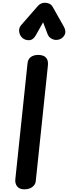

<svg xmlns="http://www.w3.org/2000/svg" viewBox="-20 -1414 508 1434"><path d="M160.5 0Q125.5 0 108.2 -21.8Q91 -43.5 94.5 -75.5L185.5 -940.5Q189 -973.5 211 -988.8Q233 -1004 267 -1004Q286.5 -1004 304 -997Q321.5 -990 331.2 -972.2Q341 -954.5 337.5 -922L247 -60Q244.5 -35.5 222 -17.8Q199.5 0 160.5 0ZM421.5 -1119Q394.5 -1111 369.8 -1122.5Q345 -1134 335.5 -1159L302 -1247.5L248 -1151.5Q228 -1115 198 -1113.8Q168 -1112.5 146.5 -1131.5Q126 -1151 123 -1178.5Q120 -1206 138.5 -1227L263 -1369.5Q274 -1382 287.8 -1387.8Q301.5 -1393.5 315.5 -1393.5Q332.5 -1393.5 348.2 -1386.5Q364 -1379.5 374.5 -1361L456 -1216.5Q476.5 -1180 462.8 -1153.8Q449 -1127.5 421.5 -1119Z"/></svg>

Font: Edu NSW ACT Hand Pre
Style: Regular
Weight: 400
Designer: Tina and Corey Anderson, Eben Sorkin, Mirko Velimirovic
Foundry: Sorkin Type Co.
Version: Version 2.000